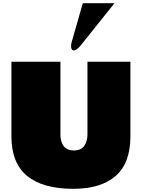

<svg xmlns="http://www.w3.org/2000/svg" viewBox="-20 -1168 892 1207"><path d="M51.8 -779.8H359.9V-319.8Q359.9 -278.3 379.9 -250.2Q399.9 -222.2 444.8 -222.2Q489.7 -222.2 509.8 -251.2Q529.8 -280.3 529.8 -321.8V-779.8H799.8V-311Q799.8 -143.1 707.3 -62Q614.7 19 439.9 19Q249.5 19 150.6 -62Q51.8 -143.1 51.8 -311ZM699.7 -1147.9 489.7 -885.3Q462.4 -851.1 444.8 -851.1Q426.8 -851.1 426.8 -877.9Q426.8 -890.6 430.7 -904.3L500.5 -1147.9Z"/></svg>

Font: Rammetto One
Style: Regular
Weight: 400
Designer: Vernon Adams
Foundry: Vernon Adams
Version: Version 1.100; ttfautohint (v1.8.4.7-5d5b)